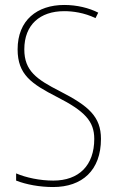

<svg xmlns="http://www.w3.org/2000/svg" viewBox="-20 -744 473 774"><path d="M387 -184C387 -274 337 -317 222 -376C128 -424 78 -458 78 -545C78 -644 141 -699 239 -699C273 -699 319 -693 365 -671L376 -693C339 -712 290 -724 239 -724C130 -724 51 -663 51 -545C51 -443 107 -406 210 -353C322 -296 360 -255 360 -184C360 -77 298 -16 195 -16C140 -16 85 -28 45 -45V-16C86 0 140 10 194 10C311 10 387 -57 387 -184Z"/></svg>

Font: Noto Sans Armenian Condensed Thin
Style: Regular
Weight: 100
Width: 3
Designer: Monotype Design Team
Foundry: Monotype Imaging Inc.
Version: Version 2.008